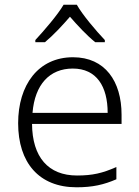

<svg xmlns="http://www.w3.org/2000/svg" viewBox="-20 -785 592 815"><path d="M306 -765H250C225 -722 167 -655 130 -615V-606H171C207 -636 245 -677 277 -714C309 -677 348 -635 384 -606H425V-615C388 -654 330 -722 306 -765ZM290 -542C142 -542 57 -424 57 -262C57 -95 145 10 305 10C373 10 421 -1 474 -24V-76C415 -50 373 -40 307 -40C185 -40 117 -118 116 -259H496V-298C496 -440 426 -542 290 -542ZM289 -494C390 -494 437 -418 437 -306H118C128 -427 191 -494 289 -494Z"/></svg>

Font: Noto Sans Sinhala UI Light
Style: Regular
Weight: 300
Designer: Jelle Bosma - Monotype Design Team
Foundry: Monotype Imaging Inc.
Version: Version 2.006